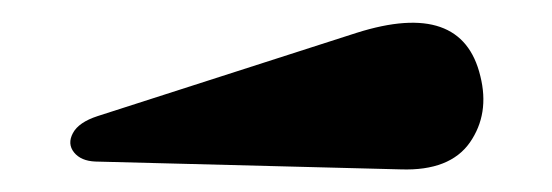

<svg xmlns="http://www.w3.org/2000/svg" viewBox="-20 -485 486 169"><path d="M333 -335.9 64 -342.8Q51.3 -343.3 45.2 -350.8Q39.1 -358.4 44.2 -367.9Q49.3 -377.4 65.9 -382.8L293.9 -456.1Q386.7 -485.4 402.8 -418Q411.1 -384.8 393.6 -359.6Q376 -334.5 333 -335.9Z"/></svg>

Font: Pilowlava
Style: Regular
Weight: 400
Designer: Anton Moglia, Jérémy Landes, Maksym Kobuzan (Cyrillic), Velvetyne Type Foundry
Foundry: Anton Moglia, Jérémy Landes, Velvetyne Type Foundry
Version: Version 1.001;hotconv 1.0.109;makeotfexe 2.5.65596